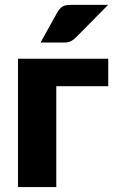

<svg xmlns="http://www.w3.org/2000/svg" viewBox="-20 -756 467 776"><path d="M417.5 -518.6V-407.7H207.5V0H52.7V-518.6ZM267.1 -736.3H417L287.1 -605Q275.4 -593.3 265.1 -588.9Q255.4 -584 236.8 -584H144L211.9 -706.5Q219.7 -720.2 231.9 -729Q242.7 -736.3 267.1 -736.3Z"/></svg>

Font: Lato-ExtraBold
Style: Regular
Weight: 500
Designer: Lukasz Dziedzic with Adam Twardoch and Botio Nikoltchev
Foundry: tyPoland Lukasz Dziedzic
Version: ""